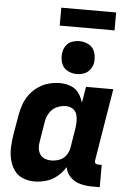

<svg xmlns="http://www.w3.org/2000/svg" viewBox="-62 -993 700 1046"><g transform="rotate(5 288.0 -470.0)"><path d="M166 8Q198 8 230.5 -1.5Q263 -11 290 -33.5Q317 -56 335 -85Q340 -54 363 -31Q386 -8 417.5 0Q449 8 483 8H524V-114H503Q498 -114 493 -116.5Q488 -119 486.5 -124Q485 -129 486 -135L551 -530H402L387 -442Q379 -470 362.5 -493.5Q346 -517 318 -527.5Q290 -538 259 -538Q229 -538 198.5 -530Q168 -522 141 -503.5Q114 -485 94.5 -459Q75 -433 64.5 -403.5Q54 -374 49 -344L30 -234Q25 -200 23.5 -166.5Q22 -133 29.5 -101Q37 -69 54.5 -43Q72 -17 102 -4.5Q132 8 166 8ZM248 -114Q229 -114 212 -120.5Q195 -127 185.5 -142.5Q176 -158 174.5 -176.5Q173 -195 177 -214L195 -324Q199 -348 213.5 -371Q228 -394 252.5 -405Q277 -416 302 -416Q322 -416 338.5 -406Q355 -396 361 -378Q367 -360 367 -340Q367 -320 364 -300L346 -190Q342 -168 328 -149Q314 -130 292 -122Q270 -114 248 -114ZM345 -595Q365 -595 384.5 -602Q404 -609 417 -626.5Q430 -644 434 -663Q438 -692 430 -719.5Q422 -747 398 -761Q374 -775 345 -775Q325 -775 305.5 -768.5Q286 -762 273 -744.5Q260 -727 257 -707Q252 -678 260 -650.5Q268 -623 292.5 -609Q317 -595 345 -595ZM230 -850H530V-948H230Z"/></g></svg>

Font: Iosevka Sparkle Heavy
Style: Italic
Weight: 900
Italic angle: -9°
Designer: Belleve Invis
Foundry: Belleve Invis
Version: Version 4.5.0; ttfautohint (v1.8.3)